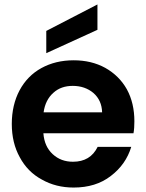

<svg xmlns="http://www.w3.org/2000/svg" viewBox="-20 -834 657 863"><path d="M584 -289C584 -289 584 -289 584 -289C584 -343 573 -391 550 -433C527 -474 494 -506 453 -529C411 -552 364 -563 311 -563C311 -563 311 -563 311 -563C256 -563 208 -551 166 -528C124 -505 91 -471 68 -428C45 -385 33 -334 33 -277C33 -277 33 -277 33 -277C33 -220 45 -170 69 -127C92 -84 125 -50 168 -27C210 -3 258 9 311 9C311 9 311 9 311 9C377 9 433 -8 478 -43C523 -77 554 -121 570 -174C570 -174 419 -174 419 -174C419 -174 419 -174 419 -174C397 -129 360 -107 308 -107C308 -107 308 -107 308 -107C272 -107 242 -118 217 -141C192 -164 178 -195 175 -235C175 -235 580 -235 580 -235C580 -235 580 -235 580 -235C583 -251 584 -269 584 -289ZM176 -329C176 -329 176 -329 176 -329C181 -366 196 -396 220 -417C243 -438 272 -448 307 -448C307 -448 307 -448 307 -448C344 -448 375 -437 400 -416C425 -394 438 -365 439 -329C439 -329 176 -329 176 -329ZM418 -814C418 -814 188 -695 188 -695C188 -695 188 -595 188 -595C188 -595 418 -700 418 -700C418 -700 418 -814 418 -814Z"/></svg>

Font: Girnar Poppins
Style: SemiBold
Weight: 500
Designer: Ninad Kale (Devanagari), Jonny Pinhorn (Latin)
Foundry: Indian Type Foundry
Version: ""